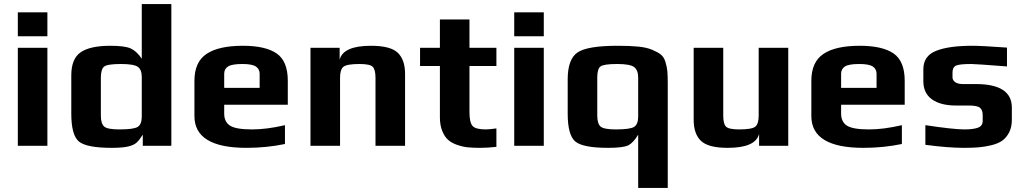

<svg xmlns="http://www.w3.org/2000/svg" viewBox="-20 -720 5060 948"><path d="M214 -541V-659H68V-541ZM214 0V-484H68V0Z M826 0V-700H680V-430C663.3 -454.7 645.3 -471.5 626 -480.5C606.7 -489.5 573 -494 525 -494C458.3 -494 409.5 -483.3 378.5 -462C347.5 -440.7 332 -402.7 332 -348V-159C332 -87.7 344.7 -41.7 370 -21C395.3 -0.3 449.3 10 532 10C566.7 10 593.3 7.8 612 3.5C630.7 -0.8 644.7 -7.2 654 -15.5C663.3 -23.8 673.7 -37 685 -55V0ZM680 -145C680 -119 673.3 -101.8 660 -93.5C646.7 -85.2 616.3 -81 569 -81C529.7 -81 504.7 -85.8 494 -95.5C483.3 -105.2 478 -123.3 478 -150V-335C478 -363.7 483.3 -382.3 494 -391C504.7 -399.7 532.3 -404 577 -404C619.7 -404 647.5 -399.3 660.5 -390C673.5 -380.7 680 -364 680 -340Z M1401 -203V-321C1401 -385.7 1382.7 -430.7 1346 -456C1309.3 -481.3 1253.7 -494 1179 -494C1099.7 -494 1040 -480.7 1000 -454C960 -427.3 940 -383 940 -321V-147C940 -42.3 1025.7 10 1197 10C1262.3 10 1325.7 3.7 1387 -9V-102C1327 -88 1273 -81 1225 -81C1171.7 -81 1135.3 -87.2 1116 -99.5C1096.7 -111.8 1087 -131.7 1087 -159V-203ZM1262 -286H1087V-356C1087 -371.3 1093.2 -383.2 1105.5 -391.5C1117.8 -399.8 1141.7 -404 1177 -404C1209 -404 1231.2 -399.8 1243.5 -391.5C1255.8 -383.2 1262 -371.3 1262 -356Z M1980 0V-355C1980 -401.7 1968 -436.5 1944 -459.5C1920 -482.5 1876 -494 1812 -494C1720 -494 1668.3 -471 1657 -425V-484H1513V0H1659V-336C1659 -363.3 1664.7 -381.5 1676 -390.5C1687.3 -399.5 1714 -404 1756 -404C1790 -404 1811.5 -399.3 1820.5 -390C1829.5 -380.7 1834 -362.7 1834 -336V0Z M2431 5V-86C2407.7 -82.7 2390.3 -81 2379 -81C2345 -81 2323 -86.8 2313 -98.5C2303 -110.2 2298 -132.7 2298 -166V-394H2431V-484H2298V-624H2152V-484H2054V-394H2152V-141C2152 -115 2155.8 -92.5 2163.5 -73.5C2171.2 -54.5 2180.8 -39.8 2192.5 -29.5C2204.2 -19.2 2219.2 -10.8 2237.5 -4.5C2255.8 1.8 2273.5 5.8 2290.5 7.5C2307.5 9.2 2327.3 10 2350 10C2376 10 2403 8.3 2431 5Z M2665 -541V-659H2519V-541ZM2665 0V-484H2519V0Z M3277 208V-310C3277 -335.3 3276.3 -355 3275 -369C3273.7 -383 3270.5 -398.2 3265.5 -414.5C3260.5 -430.8 3252.8 -443 3242.5 -451C3232.2 -459 3217.8 -466.8 3199.5 -474.5C3181.2 -482.2 3158.2 -487.3 3130.5 -490C3102.8 -492.7 3069.3 -494 3030 -494C2930 -494 2863.8 -483 2831.5 -461C2799.2 -439 2783 -394.7 2783 -328V-159C2783 -87.7 2795.7 -41.7 2821 -21C2846.3 -0.3 2900.3 10 2983 10C3032.3 10 3065.3 5.8 3082 -2.5C3098.7 -10.8 3115 -28.3 3131 -55V208ZM3131 -145C3131 -119 3124.3 -101.8 3111 -93.5C3097.7 -85.2 3067.3 -81 3020 -81C2980.7 -81 2955.7 -85.8 2945 -95.5C2934.3 -105.2 2929 -123.3 2929 -150V-337C2929 -365.7 2934.3 -384 2945 -392C2955.7 -400 2983.3 -404 3028 -404C3070.7 -404 3098.5 -398.8 3111.5 -388.5C3124.5 -378.2 3131 -361 3131 -337Z M3872 0V-484H3726V-149C3726 -121.7 3720.3 -103.5 3709 -94.5C3697.7 -85.5 3671 -81 3629 -81C3595 -81 3573.5 -85.7 3564.5 -95C3555.5 -104.3 3551 -122.3 3551 -149V-484H3405V-129C3405 -82.3 3417 -47.5 3441 -24.5C3465 -1.5 3509 10 3573 10C3665 10 3716.7 -13 3728 -59V0Z M4447 -203V-321C4447 -385.7 4428.7 -430.7 4392 -456C4355.3 -481.3 4299.7 -494 4225 -494C4145.7 -494 4086 -480.7 4046 -454C4006 -427.3 3986 -383 3986 -321V-147C3986 -42.3 4071.7 10 4243 10C4308.3 10 4371.7 3.7 4433 -9V-102C4373 -88 4319 -81 4271 -81C4217.7 -81 4181.3 -87.2 4162 -99.5C4142.7 -111.8 4133 -131.7 4133 -159V-203ZM4308 -286H4133V-356C4133 -371.3 4139.2 -383.2 4151.5 -391.5C4163.8 -399.8 4187.7 -404 4223 -404C4255 -404 4277.2 -399.8 4289.5 -391.5C4301.8 -383.2 4308 -371.3 4308 -356Z M4976 -189C4976 -266.3 4916.7 -305 4798 -305H4734C4716.7 -305 4703.8 -308.3 4695.5 -315C4687.2 -321.7 4683 -329 4683 -337V-363C4683 -379 4688.3 -389.8 4699 -395.5C4709.7 -401.2 4735.3 -404 4776 -404C4789.3 -404 4848 -400 4952 -392V-485C4869.3 -491 4812 -494 4780 -494C4703.3 -494 4644 -485.7 4602 -469C4560 -452.3 4539 -422 4539 -378V-319C4539 -279.7 4553.2 -249.8 4581.5 -229.5C4609.8 -209.2 4649.3 -199 4700 -199H4763C4791.7 -199 4810.3 -195.2 4819 -187.5C4827.7 -179.8 4832 -168.3 4832 -153V-123C4832 -106.3 4824.2 -95.2 4808.5 -89.5C4792.8 -83.8 4770.7 -81 4742 -81C4706 -81 4641.7 -88 4549 -102V-5C4623.7 5 4687.3 10 4740 10C4767.3 10 4791.2 9.2 4811.5 7.5C4831.8 5.8 4853 2.3 4875 -3C4897 -8.3 4914.8 -15.8 4928.5 -25.5C4942.2 -35.2 4953.5 -48.7 4962.5 -66C4971.5 -83.3 4976 -104 4976 -128Z"/></svg>

Font: Play
Style: Bold
Weight: 700
Designer: Jonas Hecksher
Foundry: Jonas Hecksher, Playtypeª, e-types AS
Version: Version 1.002